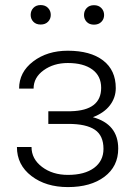

<svg xmlns="http://www.w3.org/2000/svg" viewBox="-20 -741 546 770"><path d="M385.7 -388.7Q385.7 -436.5 350.1 -462.4Q314.5 -488.3 252 -488.3Q195.3 -488.3 155 -459.2Q114.7 -430.2 114.7 -385.7H56.6Q56.6 -451.7 113 -494.6Q169.4 -537.6 252 -537.6Q342.8 -537.6 393.6 -498.5Q444.3 -459.5 444.3 -387.7Q444.3 -349.6 420.9 -318.8Q397.5 -288.1 352.5 -271Q454.1 -243.2 454.1 -145Q454.1 -73.7 398.9 -32.2Q343.8 9.3 252.4 9.3Q164.1 9.3 106 -35.2Q47.9 -79.6 47.9 -151.4H106.4Q106.4 -103.5 148.7 -71.5Q190.9 -39.6 252.4 -39.6Q319.3 -39.6 357.2 -67.6Q395 -95.7 395 -144Q395 -197.3 360.4 -220.7Q325.7 -244.1 254.4 -244.1H173.8V-294.9H264.2Q385.7 -297.9 385.7 -388.7ZM103 -681.2Q103 -697.8 113.8 -709.2Q124.5 -720.7 143.1 -720.7Q161.6 -720.7 172.6 -709.2Q183.6 -697.8 183.6 -681.2Q183.6 -665 172.6 -653.8Q161.6 -642.6 143.1 -642.6Q124.5 -642.6 113.8 -653.8Q103 -665 103 -681.2ZM316.9 -680.7Q316.9 -697.3 327.6 -708.7Q338.4 -720.2 356.9 -720.2Q375.5 -720.2 386.5 -708.7Q397.5 -697.3 397.5 -680.7Q397.5 -664.6 386.5 -653.3Q375.5 -642.1 356.9 -642.1Q338.4 -642.1 327.6 -653.3Q316.9 -664.6 316.9 -680.7Z"/></svg>

Font: Roboto-Light
Style: Regular
Weight: 300
Designer: Google
Version: Version 2.137; 2017